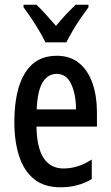

<svg xmlns="http://www.w3.org/2000/svg" viewBox="-20 -786 470 816"><path d="M221 -549Q278 -549 316 -518Q354 -487 373 -432.5Q392 -378 392 -309V-248H135Q138 -70 250 -70Q280 -70 309.5 -79Q339 -88 370 -108V-25Q312 10 238 10Q167 10 124 -25.5Q81 -61 61 -123.5Q41 -186 41 -266Q41 -403 86.5 -476Q132 -549 221 -549ZM221 -472Q183 -472 161 -435.5Q139 -399 136 -321H303Q303 -384 283 -428Q263 -472 221 -472ZM173 -606Q158 -638 131.5 -680Q105 -722 80 -755V-766H135Q153 -749 174.5 -725Q196 -701 218 -676Q242 -705 259.5 -723.5Q277 -742 301 -766H356V-755Q341 -735 323 -709Q305 -683 289 -655.5Q273 -628 262 -606Z"/></svg>

Font: Noto Sans ExtraCondensed Medium
Style: Regular
Weight: 500
Width: 2
Designer: Monotype Design Team
Foundry: Monotype Imaging Inc.
Version: Version 2.013; ttfautohint (v1.8.4.7-5d5b)